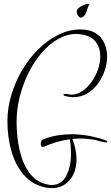

<svg xmlns="http://www.w3.org/2000/svg" viewBox="-20 -840 570 984"><path d="M246 124Q231 124 214 121Q146 107 102.5 57Q59 7 38.5 -65.5Q18 -138 18 -219Q18 -287 38.5 -355Q59 -423 95 -483Q131 -543 178.5 -589.5Q226 -636 280.5 -662.5Q335 -689 392 -689Q441 -689 471 -669.5Q501 -650 515 -618.5Q529 -587 529 -550Q529 -514 516.5 -477.5Q504 -441 481 -410Q458 -379 426 -360.5Q394 -342 355 -342Q336 -342 313 -348Q305 -351 305 -354Q305 -359 317 -359Q323 -359 326 -358Q337 -355 347 -355Q375 -355 401.5 -373Q428 -391 449 -420Q470 -449 482 -483.5Q494 -518 494 -551Q494 -593 471 -625Q448 -657 394 -664Q389 -665 383 -665.5Q377 -666 372 -666Q324 -666 278.5 -640.5Q233 -615 194.5 -570.5Q156 -526 127 -468Q98 -410 81.5 -345.5Q65 -281 65 -216Q65 -138 81 -68.5Q97 1 132.5 48Q168 95 226 106Q231 107 236 107.5Q241 108 245 108Q295 108 319.5 61Q344 14 344 -54Q344 -89 338 -126Q304 -122 270.5 -112Q237 -102 204 -88Q202 -87 199 -87Q194 -87 191.5 -92Q189 -97 189 -104Q189 -111 192 -117.5Q195 -124 202 -126Q238 -140 274 -146Q310 -152 347 -152Q387 -152 428.5 -145Q470 -138 513 -124Q530 -119 530 -112Q530 -110 524 -110Q519 -110 504 -113Q476 -122 447.5 -126Q419 -130 391 -130Q381 -130 371 -129.5Q361 -129 351 -128Q372 -73 372 -24Q372 42 337 83Q302 124 246 124ZM397 -750Q390 -747 381.5 -758Q373 -769 373 -781Q373 -790 379.5 -795.5Q386 -801 391 -805Q401 -812 419 -817.5Q437 -823 438 -818Q440 -814 439 -815.5Q438 -817 434.5 -812Q431 -807 424 -782Q421 -773 416 -764.5Q411 -756 397 -750Z"/></svg>

Font: Inspiration
Style: Regular
Weight: 400
Designer: Robert E. Leuschke
Foundry: Robert E. Leuschke
Version: Version 2.010; ttfautohint (v1.8.3)